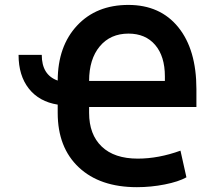

<svg xmlns="http://www.w3.org/2000/svg" viewBox="-20 -757 881 788"><path d="M56.2 -531.7H151.4Q151.4 -449.2 216.8 -426.3Q217.3 -567.4 296.4 -652.1Q375.5 -736.8 506.8 -736.8Q637.7 -736.8 711.9 -645Q786.1 -553.2 786.1 -391.1V-317.9H345.7V-293.9Q345.7 -205.1 397.5 -155.5Q449.2 -106 545.4 -106Q630.4 -106 720.7 -138.7L745.1 -29.3Q712.9 -11.2 656.2 0Q599.6 11.2 542 11.2Q390.1 11.2 303.5 -70.1Q216.8 -151.4 216.8 -293.9V-327.6Q140.6 -339.8 98.4 -393.3Q56.2 -446.8 56.2 -531.7ZM345.7 -424.8H656.7V-443.4Q656.7 -525.9 616.9 -572.5Q577.1 -619.1 507.3 -619.1Q433.1 -619.1 389.4 -566.7Q345.7 -514.2 345.7 -424.8Z"/></svg>

Font: Interop SemBd
Style: Regular
Weight: 600
Designer: Rasmus Andersson, Google, Jang Haemin
Foundry: jhaemin
Version: Version 1.007